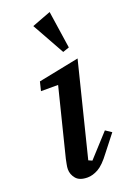

<svg xmlns="http://www.w3.org/2000/svg" viewBox="-152 -838 618 906"><g transform="rotate(-20 157.0 -385.5)"><path d="M124 12Q84 12 66.5 -9Q49 -30 49 -56Q49 -67 52 -81Q55 -95 57 -106L142 -446H56L67 -491L271 -532L154 -63L172 -55L276 -169L306 -149L241 -66Q206 -19 178 -3.5Q150 12 124 12ZM127 -747 222 -783 250 -595 218 -584Z"/></g></svg>

Font: IBM Plex Serif Medm
Style: Italic
Weight: 500
Italic angle: -14°
Designer: Mike Abbink, Paul van der Laan, Pieter van Rosmalen
Foundry: Bold Monday
Version: Version 3.001